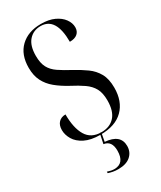

<svg xmlns="http://www.w3.org/2000/svg" viewBox="-236 -804 940 1120"><g transform="rotate(-30 234.0 -244.0)"><path d="M222 10Q158 10 117.5 -10.5Q77 -31 58.5 -62.5Q40 -94 40 -126Q40 -159 57.5 -177Q75 -195 104 -195Q104 -103 135 -51.5Q166 0 235 0Q292 0 324.5 -36Q357 -72 357 -144Q357 -194 340 -225Q323 -256 290 -279Q257 -302 207 -328Q161 -353 126.5 -381.5Q92 -410 73 -447.5Q54 -485 54 -537Q54 -626 105.5 -675Q157 -724 243 -724Q296 -724 332.5 -707Q369 -690 388.5 -663Q408 -636 408 -607Q408 -580 390 -564.5Q372 -549 338 -549Q338 -714 235 -714Q186 -714 155.5 -679.5Q125 -645 125 -577Q125 -528 141 -498Q157 -468 189.5 -446Q222 -424 269 -399Q315 -374 351 -348Q387 -322 408 -284.5Q429 -247 429 -188Q429 -96 376 -43Q323 10 222 10ZM212 236Q193 236 177 233Q161 230 146 225V215Q172 224 192 224Q261 224 261 139Q261 73 209 66L223 -1H233L222 58Q324 66 324 144Q324 185 295 210.5Q266 236 212 236Z"/></g></svg>

Font: Noto Serif Display Condensed
Style: Regular
Weight: 400
Width: 3
Designer: Monotype Design Team
Foundry: Monotype Imaging Inc.
Version: Version 2.009